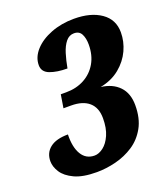

<svg xmlns="http://www.w3.org/2000/svg" viewBox="-135 -820 813 927"><g transform="rotate(-20 271.5 -357.0)"><path d="M204 10Q132 10 89.5 -10Q47 -30 28.5 -59Q10 -88 10 -116Q10 -159 41.5 -184Q73 -209 134 -209Q132 -144 154.5 -106.5Q177 -69 221 -69Q243 -69 266 -86.5Q289 -104 304.5 -139Q320 -174 320 -225Q320 -279 288 -307Q256 -335 196 -335H157L168 -403H196Q248 -403 289 -425Q330 -447 353.5 -487.5Q377 -528 377 -583Q377 -615 366 -636.5Q355 -658 328 -658Q303 -658 286 -637Q269 -616 258.5 -582Q248 -548 241 -509Q188 -509 152 -522.5Q116 -536 116 -571Q116 -612 147.5 -647Q179 -682 233 -703Q287 -724 352 -724Q438 -724 490.5 -687.5Q543 -651 543 -585Q543 -538 522.5 -493.5Q502 -449 461.5 -415.5Q421 -382 361 -370Q420 -363 454 -327.5Q488 -292 488 -231Q488 -163 462 -116.5Q436 -70 394 -42.5Q352 -15 302 -2.5Q252 10 204 10Z"/></g></svg>

Font: Noto Serif Tamil Condensed Black
Style: Italic
Weight: 900
Width: 3
Italic angle: -12°
Designer: Indian Type Foundry, Tom Grace, and the Monotype Design Team
Foundry: Monotype Imaging Inc.
Version: Version 2.003; ttfautohint (v1.8.4.7-5d5b)